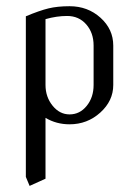

<svg xmlns="http://www.w3.org/2000/svg" viewBox="-20 -404 436 624"><path d="M64 170.9V-351.1Q108.4 -369.6 137.5 -376.7Q166.5 -383.8 206.1 -383.8Q265.1 -383.8 306.6 -346.4Q348.1 -309.1 348.1 -255.9V-127.9Q348.1 -76.2 305.9 -38.1Q263.7 0 206.1 0Q163.1 0 127.9 -21V176.8L76.2 200.2ZM127.9 -127.9Q127.9 -88.9 150.9 -60.5Q173.8 -32.2 206.1 -32.2Q239.3 -32.2 261.7 -59.8Q284.2 -87.4 284.2 -127.9V-255.9Q284.2 -297.4 260.3 -324.7Q236.3 -352.1 198.2 -352.1Q164.1 -352.1 127.9 -341.8Z"/></svg>

Font: Gawaa
Style: Regular
Weight: 400
Designer: T. Christopher White
Version: Version 1.0